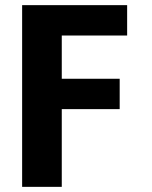

<svg xmlns="http://www.w3.org/2000/svg" viewBox="-20 -718 590 746"><path d="M474 -580H220V-412H445V-294H220V8H66V-698H474Z"/></svg>

Font: Repo
Style: Bold
Weight: 700
Designer: Stefan Peev
Foundry: Context Ltd
Version: Version 001.000